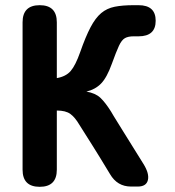

<svg xmlns="http://www.w3.org/2000/svg" viewBox="-20 -720 673 740"><path d="M133 0Q67 0 67 -66V-634Q67 -700 133 -700Q199 -700 199 -634V-419Q234 -425 252.5 -446.5Q271 -468 289 -519Q310 -579 329 -615Q348 -651 370 -669.5Q392 -688 422 -694Q452 -700 495 -700H514Q580 -700 580 -640Q580 -580 514 -580H495Q474 -580 461.5 -573Q449 -566 438.5 -543.5Q428 -521 411 -474Q392 -421 369.5 -398Q347 -375 313 -367Q348 -361 367 -343Q386 -325 408 -290Q408 -290 418 -273Q428 -256 455.5 -212.5Q483 -169 533 -88Q556 -51 550 -26Q544 -1 511 -1H485Q432 -1 404 -49Q360 -122 334 -163Q308 -204 297 -221.5Q286 -239 286 -239Q269 -268 251 -281Q233 -294 199 -294V-66Q199 0 133 0Z"/></svg>

Font: Zen Maru Gothic Black
Style: Regular
Weight: 900
Designer: Yoshimichi Ohira
Foundry: Positype
Version: Version 1.001